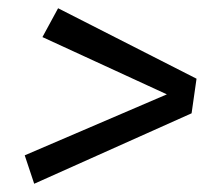

<svg xmlns="http://www.w3.org/2000/svg" viewBox="-20 -566 534 466"><path d="M121 -546 457 -375 445 -291 63 -120 40 -189 385 -337 83 -476Z"/></svg>

Font: Fira Sans TEST Book
Style: Italic
Weight: 350
Italic angle: -8°
Designer: Carrois Corporate & Edenspiekermann AG
Foundry: Carrois Corporate GbR & Edenspiekermann AG
Version: Version 4.201